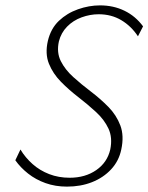

<svg xmlns="http://www.w3.org/2000/svg" viewBox="-20 -685 552 714"><path d="M229 9Q186 9 149.5 -4Q113 -17 84.5 -39.5Q56 -62 37 -89L56 -129Q74 -99 101 -75Q128 -51 163 -37.5Q198 -24 239 -24Q297 -24 338 -52.5Q379 -81 390 -129Q399 -173 383.5 -206.5Q368 -240 337 -268.5Q306 -297 271 -324Q236 -351 206.5 -381Q177 -411 162 -448Q147 -485 158 -533Q169 -579 199 -607.5Q229 -636 270 -650.5Q311 -665 352 -665Q402 -665 443 -645Q484 -625 512 -587L493 -550Q468 -588 431 -610Q394 -632 347 -632Q315 -632 283.5 -620.5Q252 -609 229.5 -586Q207 -563 199 -531Q190 -490 206 -458Q222 -426 252.5 -398.5Q283 -371 318 -344.5Q353 -318 383 -287.5Q413 -257 427.5 -218.5Q442 -180 431 -129Q422 -86 393 -55Q364 -24 322 -7.5Q280 9 229 9Z"/></svg>

Font: Ysabeau ExtraLight
Style: Italic
Weight: 250
Italic angle: -12°
Version: Version 2.000;gftools[0.9.27.dev2+g8671c4b]